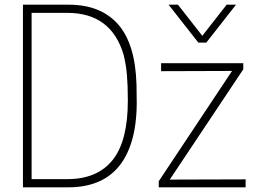

<svg xmlns="http://www.w3.org/2000/svg" viewBox="-20 -800 1104 820"><path d="M273 0H78V-780H273Q410 -780 484 -696.5Q558 -613 563 -438Q563 -418 563.5 -398Q564 -378 564 -357Q563 -264 542.5 -196.5Q522 -129 484.5 -85.5Q447 -42 393.5 -21Q340 0 273 0ZM268 -35Q395 -35 460.5 -116Q526 -197 526 -370Q526 -404 525 -431Q524 -458 522 -481Q520 -504 516.5 -524.5Q513 -545 508 -566Q455 -745 268 -745H115V-35ZM1029 0H658V-26L971 -497L668 -496V-530H1019V-504L705 -33L1029 -34ZM861 -618H827L700 -780H740L844 -647L948 -780H988Z"/></svg>

Font: Tanohe Sans ExtraLight
Style: Regular
Weight: 250
Designer: Village Type and Design LLC & Cristiano Sobral
Foundry: Cooper Hewitt Smithsonian Design Museum
Version: Version 1.00;May 30, 2020;FontCreator 12.0.0.2522 64-bit; tt